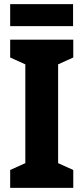

<svg xmlns="http://www.w3.org/2000/svg" viewBox="-20 -905 401 925"><path d="M333 0H29V-86L102 -119V-595L29 -628V-714H333V-628L260 -595V-119L333 -86ZM332 -885V-779H29V-885Z"/></svg>

Font: Noto Sans Thai Cond ExtBd
Style: Regular
Weight: 800
Width: 3
Designer: Monotype Design Team
Foundry: Monotype Imaging Inc.
Version: Version 2.002; ttfautohint (v1.8.4.7-5d5b)